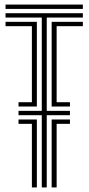

<svg xmlns="http://www.w3.org/2000/svg" viewBox="-20 -820 388 840"><path d="M61 -354V-372.8H119.5V-705.5H4.2V-724.5H141.2V-354ZM4.2 -781V-800H342.5V-781ZM119.5 0V-278.2H61V-297.2H141.2V0ZM206 0V-297.2H286V-278.2H227.8V0ZM206 -354V-724.5H342.5V-705.5H227.8V-372.8H286V-354ZM162.8 0V-316H61V-335H162.8V-743.2H4.2V-762.2H342.5V-743.2H184.5V-335H286V-316H184.5V0Z"/></svg>

Font: Big Shoulders Inline Display Thin
Style: Bold
Weight: 700
Version: Version 2.002